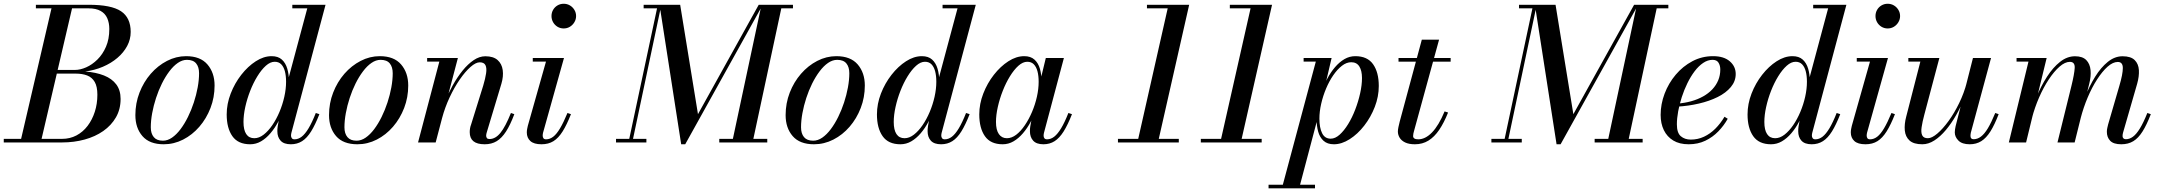

<svg xmlns="http://www.w3.org/2000/svg" viewBox="-66 -776 11766 1046"><path d="M-45.5 0V-19.5H49L214.5 -730.5H129.5V-750H417.5Q540.5 -750 593.2 -714.8Q646 -679.5 646 -602Q646 -561.5 626.8 -525.5Q607.5 -489.5 573.5 -460.5Q539.5 -431.5 494.2 -412.2Q449 -393 398 -386.5Q457 -382 500.5 -364.8Q544 -347.5 567.5 -316Q591 -284.5 591 -237Q591 -181 565.8 -137Q540.5 -93 496.5 -62.2Q452.5 -31.5 395 -15.8Q337.5 0 272.5 0ZM160.5 -19.5H272.5Q315 -19.5 350.5 -38.2Q386 -57 411.2 -90.2Q436.5 -123.5 450.5 -167Q464.5 -210.5 464.5 -260Q464.5 -304.5 450 -329.5Q435.5 -354.5 409 -364.8Q382.5 -375 346 -375H224.5L229 -395H342.5Q371 -395 403.5 -409.2Q436 -423.5 464.8 -451.8Q493.5 -480 511.5 -521.5Q529.5 -563 529.5 -618Q529.5 -651.5 518.2 -677Q507 -702.5 482 -716.5Q457 -730.5 417 -730.5H326.5Z M826 10Q748.5 10 710 -34.5Q671.5 -79 671.5 -149Q671.5 -213.5 694 -271.5Q716.5 -329.5 755.2 -374Q794 -418.5 843.8 -444.2Q893.5 -470 948 -470Q1025.5 -470 1064.2 -424.8Q1103 -379.5 1103 -310Q1103 -245.5 1080.8 -187.8Q1058.5 -130 1020 -85.5Q981.5 -41 931.5 -15.5Q881.5 10 826 10ZM821.5 -9.5Q847 -9.5 871.2 -26.2Q895.5 -43 917.5 -72.2Q939.5 -101.5 958 -139Q976.5 -176.5 990 -217.8Q1003.5 -259 1011 -300Q1018.5 -341 1018.5 -377Q1018.5 -411 1002.5 -430.5Q986.5 -450 952.5 -450Q927 -450 902.8 -433.2Q878.5 -416.5 856.5 -387.2Q834.5 -358 816 -320.8Q797.5 -283.5 784 -242Q770.5 -200.5 763 -159.5Q755.5 -118.5 755.5 -82.5Q755.5 -48.5 771.8 -29Q788 -9.5 821.5 -9.5Z M1518.5 10Q1480.5 10 1462.8 -9.5Q1445 -29 1445 -61Q1445 -65.5 1445.2 -73Q1445.5 -80.5 1447 -88.5L1461.5 -168L1494 -250.5L1495.5 -311L1608 -730.5H1526.5V-750H1707.5L1521.5 -52.5Q1519.5 -45 1519.5 -36.5Q1519.5 -29.5 1523.8 -23.2Q1528 -17 1538.5 -17Q1559 -17 1577.5 -31.2Q1596 -45.5 1615 -77Q1634 -108.5 1654.5 -160.5L1674 -154Q1651.5 -96.5 1629 -60.2Q1606.5 -24 1579.8 -7Q1553 10 1518.5 10ZM1297 10Q1231 10 1200 -34Q1169 -78 1169 -152.5Q1169 -210 1190.8 -266.2Q1212.5 -322.5 1248.5 -368.5Q1284.5 -414.5 1327.5 -442.2Q1370.5 -470 1414 -470Q1449 -470 1469.5 -451.5Q1490 -433 1499.2 -401.5Q1508.5 -370 1508.5 -331Q1508.5 -299 1501.5 -261.5Q1494.5 -224 1481.2 -185.8Q1468 -147.5 1449.5 -112.5Q1431 -77.5 1407.2 -49.8Q1383.5 -22 1356 -6Q1328.5 10 1297 10ZM1319.5 -23Q1345.5 -23 1370.5 -42.5Q1395.5 -62 1417.5 -94Q1439.5 -126 1456.5 -166.2Q1473.5 -206.5 1483 -249Q1492.5 -291.5 1492.5 -330.5Q1492.5 -363.5 1486 -387.8Q1479.5 -412 1466 -425.8Q1452.5 -439.5 1430.5 -439.5Q1406.5 -439.5 1382.2 -417.8Q1358 -396 1336 -360.2Q1314 -324.5 1297 -281Q1280 -237.5 1270.2 -193.2Q1260.5 -149 1260.5 -111.5Q1260.5 -68 1275.5 -45.5Q1290.5 -23 1319.5 -23Z M1881 10Q1803.5 10 1765 -34.5Q1726.5 -79 1726.5 -149Q1726.5 -213.5 1749 -271.5Q1771.5 -329.5 1810.2 -374Q1849 -418.5 1898.8 -444.2Q1948.5 -470 2003 -470Q2080.5 -470 2119.2 -424.8Q2158 -379.5 2158 -310Q2158 -245.5 2135.8 -187.8Q2113.5 -130 2075 -85.5Q2036.5 -41 1986.5 -15.5Q1936.5 10 1881 10ZM1876.5 -9.5Q1902 -9.5 1926.2 -26.2Q1950.5 -43 1972.5 -72.2Q1994.5 -101.5 2013 -139Q2031.5 -176.5 2045 -217.8Q2058.5 -259 2066 -300Q2073.5 -341 2073.5 -377Q2073.5 -411 2057.5 -430.5Q2041.5 -450 2007.5 -450Q1982 -450 1957.8 -433.2Q1933.5 -416.5 1911.5 -387.2Q1889.5 -358 1871 -320.8Q1852.5 -283.5 1839 -242Q1825.5 -200.5 1818 -159.5Q1810.5 -118.5 1810.5 -82.5Q1810.5 -48.5 1826.8 -29Q1843 -9.5 1876.5 -9.5Z M2574.5 10Q2533.5 10 2513.2 -6.5Q2493 -23 2493 -56Q2493 -67 2495 -78Q2497 -89 2500 -96L2566.5 -309.5Q2578 -348 2582.2 -376.5Q2586.5 -405 2578.8 -420.8Q2571 -436.5 2547.5 -436.5Q2526 -436.5 2497.2 -411.2Q2468.5 -386 2438.8 -343Q2409 -300 2383.5 -245.5Q2358 -191 2342.5 -133H2328.5Q2339.5 -175 2358 -221.5Q2376.5 -268 2401 -312Q2425.5 -356 2454.5 -391.8Q2483.5 -427.5 2514.8 -448.5Q2546 -469.5 2578 -469.5Q2621.5 -469.5 2644.8 -449Q2668 -428.5 2672.8 -394.2Q2677.5 -360 2665.5 -319.5L2586 -55.5Q2584.5 -51 2583.5 -46Q2582.5 -41 2582.5 -37Q2582.5 -29.5 2586.5 -24Q2590.5 -18.5 2600.5 -18.5Q2633 -18.5 2660.2 -52Q2687.5 -85.5 2717.5 -160.5L2736 -154Q2714 -95.5 2690.8 -59.5Q2667.5 -23.5 2639.8 -6.8Q2612 10 2574.5 10ZM2211.5 0 2327.5 -440.5H2261V-460H2428.5L2307.5 0Z M2884 10Q2842.5 10 2823.2 -7.8Q2804 -25.5 2804 -54.5Q2804 -64 2805.8 -73Q2807.5 -82 2809.5 -90.5L2908.5 -440.5H2836.5V-460H3006.5L2892.5 -53Q2891.5 -49 2891 -44.8Q2890.5 -40.5 2890.5 -37Q2890.5 -29 2894.5 -23Q2898.5 -17 2909 -17Q2929.5 -17 2948 -31.2Q2966.5 -45.5 2985.2 -77Q3004 -108.5 3025.5 -160.5L3044.5 -154Q3022 -96.5 2999.2 -60.2Q2976.5 -24 2949.2 -7Q2922 10 2884 10ZM3005 -621Q2986.5 -621 2971.2 -630.2Q2956 -639.5 2947.2 -655Q2938.5 -670.5 2938.5 -688.5Q2938.5 -707 2947.2 -722.2Q2956 -737.5 2971.2 -746.5Q2986.5 -755.5 3005 -755.5Q3023.5 -755.5 3038.8 -746.5Q3054 -737.5 3063.2 -722.2Q3072.5 -707 3072.5 -688.5Q3072.5 -670.5 3063.2 -655Q3054 -639.5 3038.8 -630.2Q3023.5 -621 3005 -621Z M3645 10 3527 -750H3639.5L3736.5 -154L4067.5 -750H4089.5L3667 10ZM3290 0V-19.5H3455.5V0ZM3358 0 3513.5 -730.5H3440.5V-750H3537L3378.5 0ZM3852.5 0V-19.5H4114V0ZM3922.5 0 4082.5 -750H4254V-730.5H4190.5L4034 0Z M4368.5 10Q4291 10 4252.5 -34.5Q4214 -79 4214 -149Q4214 -213.5 4236.5 -271.5Q4259 -329.5 4297.8 -374Q4336.5 -418.5 4386.2 -444.2Q4436 -470 4490.5 -470Q4568 -470 4606.8 -424.8Q4645.5 -379.5 4645.5 -310Q4645.5 -245.5 4623.2 -187.8Q4601 -130 4562.5 -85.5Q4524 -41 4474 -15.5Q4424 10 4368.5 10ZM4364 -9.5Q4389.5 -9.5 4413.8 -26.2Q4438 -43 4460 -72.2Q4482 -101.5 4500.5 -139Q4519 -176.5 4532.5 -217.8Q4546 -259 4553.5 -300Q4561 -341 4561 -377Q4561 -411 4545 -430.5Q4529 -450 4495 -450Q4469.5 -450 4445.2 -433.2Q4421 -416.5 4399 -387.2Q4377 -358 4358.5 -320.8Q4340 -283.5 4326.5 -242Q4313 -200.5 4305.5 -159.5Q4298 -118.5 4298 -82.5Q4298 -48.5 4314.2 -29Q4330.5 -9.5 4364 -9.5Z M5061 10Q5023 10 5005.2 -9.5Q4987.5 -29 4987.5 -61Q4987.5 -65.5 4987.8 -73Q4988 -80.5 4989.5 -88.5L5004 -168L5036.5 -250.5L5038 -311L5150.5 -730.5H5069V-750H5250L5064 -52.5Q5062 -45 5062 -36.5Q5062 -29.5 5066.2 -23.2Q5070.5 -17 5081 -17Q5101.5 -17 5120 -31.2Q5138.5 -45.5 5157.5 -77Q5176.5 -108.5 5197 -160.5L5216.5 -154Q5194 -96.5 5171.5 -60.2Q5149 -24 5122.2 -7Q5095.5 10 5061 10ZM4839.5 10Q4773.5 10 4742.5 -34Q4711.5 -78 4711.5 -152.5Q4711.5 -210 4733.2 -266.2Q4755 -322.5 4791 -368.5Q4827 -414.5 4870 -442.2Q4913 -470 4956.5 -470Q4991.5 -470 5012 -451.5Q5032.5 -433 5041.8 -401.5Q5051 -370 5051 -331Q5051 -299 5044 -261.5Q5037 -224 5023.8 -185.8Q5010.5 -147.5 4992 -112.5Q4973.5 -77.5 4949.8 -49.8Q4926 -22 4898.5 -6Q4871 10 4839.5 10ZM4862 -23Q4888 -23 4913 -42.5Q4938 -62 4960 -94Q4982 -126 4999 -166.2Q5016 -206.5 5025.5 -249Q5035 -291.5 5035 -330.5Q5035 -363.5 5028.5 -387.8Q5022 -412 5008.5 -425.8Q4995 -439.5 4973 -439.5Q4949 -439.5 4924.8 -417.8Q4900.5 -396 4878.5 -360.2Q4856.5 -324.5 4839.5 -281Q4822.5 -237.5 4812.8 -193.2Q4803 -149 4803 -111.5Q4803 -68 4818 -45.5Q4833 -23 4862 -23Z M5396.5 10Q5330.5 10 5299.8 -34Q5269 -78 5269 -152.5Q5269 -210 5290.8 -266.2Q5312.5 -322.5 5348.5 -368.5Q5384.5 -414.5 5427.5 -442.2Q5470.5 -470 5514 -470Q5549 -470 5569.8 -451.2Q5590.5 -432.5 5599.5 -400.8Q5608.5 -369 5608.5 -331Q5608.5 -299 5601.5 -261.5Q5594.5 -224 5581.2 -185.8Q5568 -147.5 5549.2 -112.5Q5530.5 -77.5 5506.8 -49.8Q5483 -22 5455.5 -6Q5428 10 5396.5 10ZM5419.5 -23Q5445.5 -23 5470.5 -42.2Q5495.5 -61.5 5517.5 -94Q5539.5 -126.5 5556.5 -166.5Q5573.5 -206.5 5583 -249Q5592.5 -291.5 5592.5 -330.5Q5592.5 -363.5 5586 -387.8Q5579.5 -412 5566 -425.8Q5552.5 -439.5 5530.5 -439.5Q5506.5 -439.5 5482.2 -417.8Q5458 -396 5436 -360.2Q5414 -324.5 5397 -281.2Q5380 -238 5370 -193.5Q5360 -149 5360 -111.5Q5360 -68 5375.8 -45.5Q5391.5 -23 5419.5 -23ZM5618.5 10Q5580.5 10 5562.8 -9.5Q5545 -29 5545 -61Q5545 -70 5545.5 -76.8Q5546 -83.5 5547 -88.5L5561.5 -168L5587 -246L5601.5 -336L5631.5 -460H5730L5621.5 -52.5Q5619.5 -44.5 5619.5 -36.5Q5619.5 -28.5 5623.8 -22.8Q5628 -17 5638.5 -17Q5659 -17 5677.5 -31.5Q5696 -46 5715 -77.2Q5734 -108.5 5754.5 -160.5L5774 -154Q5751.5 -96.5 5728.8 -60.2Q5706 -24 5679.5 -7Q5653 10 5618.5 10Z M6130.5 0 6295.5 -730.5H6182.5V-750H6412.5L6242.5 0ZM6024.5 0V-19.5H6356V0Z M6582 0 6747 -730.5H6634V-750H6864L6694 0ZM6476 0V-19.5H6807.5V0Z M6917.5 250 7102.5 -440.5H7036V-460H7188.5L7148.5 -289.5L7125.5 -209.5L7120 -160.5L7011.5 250ZM6845 250V230.5H7098V250ZM7183.5 -20.5Q7208 -20.5 7232.2 -42.2Q7256.5 -64 7278.5 -99.8Q7300.5 -135.5 7317.2 -179.2Q7334 -223 7344 -267.8Q7354 -312.5 7354 -351Q7354 -391 7339.5 -414Q7325 -437 7295.5 -437Q7269.5 -437 7244.5 -417.5Q7219.5 -398 7197.5 -366Q7175.5 -334 7158.5 -293.8Q7141.5 -253.5 7131.8 -211Q7122 -168.5 7122 -129.5Q7122 -80 7136.8 -50.2Q7151.5 -20.5 7183.5 -20.5ZM7201 10Q7165.5 10 7144.8 -8.8Q7124 -27.5 7115.2 -59.2Q7106.5 -91 7106.5 -129Q7106.5 -161 7113.2 -198.5Q7120 -236 7133.2 -274.2Q7146.5 -312.5 7165 -347.5Q7183.5 -382.5 7207.2 -410.2Q7231 -438 7258.5 -454Q7286 -470 7317.5 -470Q7383.5 -470 7414.5 -426Q7445.5 -382 7445.5 -307.5Q7445.5 -250 7423.8 -193.8Q7402 -137.5 7366.2 -91.5Q7330.5 -45.5 7287 -17.8Q7243.5 10 7201 10Z M7642.5 10Q7609.5 10 7589 0Q7568.5 -10 7559 -26Q7549.5 -42 7549.5 -59.5Q7549.5 -68.5 7552.5 -83.5Q7555.5 -98.5 7559.5 -113.5L7680 -560H7774L7637 -60.5Q7635.5 -55 7634 -48.5Q7632.5 -42 7632.5 -35Q7632.5 -17 7660.5 -17Q7679.5 -17 7698.2 -26.2Q7717 -35.5 7735.2 -54.2Q7753.5 -73 7770.8 -101.8Q7788 -130.5 7804 -169L7823 -163Q7801 -107.5 7774.8 -68.8Q7748.5 -30 7716 -10Q7683.5 10 7642.5 10ZM7553 -440V-460H7837V-440Z M8414 10 8296 -750H8408.5L8505.5 -154L8836.5 -750H8858.5L8436 10ZM8059 0V-19.5H8224.5V0ZM8127 0 8282.5 -730.5H8209.5V-750H8306L8147.5 0ZM8621.5 0V-19.5H8883V0ZM8691.5 0 8851.5 -750H9023V-730.5H8959.5L8803 0Z M9133.5 10Q9083.5 10 9049.8 -10.5Q9016 -31 8998.5 -67Q8981 -103 8981 -150Q8981 -208.5 9002.5 -265.5Q9024 -322.5 9063 -368.8Q9102 -415 9154 -442.5Q9206 -470 9266.5 -470Q9325.5 -470 9357.8 -442Q9390 -414 9390 -373Q9390 -333.5 9363.5 -301.8Q9337 -270 9291.8 -247.5Q9246.5 -225 9189.5 -211.8Q9132.5 -198.5 9071 -195V-211.5Q9112 -214.5 9147.8 -224.5Q9183.5 -234.5 9212.5 -250.8Q9241.5 -267 9262.5 -289.2Q9283.5 -311.5 9294.8 -338.8Q9306 -366 9306 -397.5Q9306 -418.5 9296.5 -434.2Q9287 -450 9264 -450Q9237.5 -450 9212.8 -433.2Q9188 -416.5 9166.2 -387.8Q9144.5 -359 9126.8 -322.8Q9109 -286.5 9096.2 -247Q9083.5 -207.5 9076.5 -169.2Q9069.5 -131 9069.5 -98.5Q9069.5 -52 9091 -33.8Q9112.5 -15.5 9145.5 -15.5Q9183.5 -15.5 9217.2 -31.2Q9251 -47 9279 -75Q9307 -103 9329 -140L9346.5 -129Q9326 -92 9295.2 -60.2Q9264.5 -28.5 9224.2 -9.2Q9184 10 9133.5 10Z M9804 10Q9766 10 9748.2 -9.5Q9730.5 -29 9730.5 -61Q9730.5 -65.5 9730.8 -73Q9731 -80.5 9732.5 -88.5L9747 -168L9779.5 -250.5L9781 -311L9893.5 -730.5H9812V-750H9993L9807 -52.5Q9805 -45 9805 -36.5Q9805 -29.5 9809.2 -23.2Q9813.5 -17 9824 -17Q9844.5 -17 9863 -31.2Q9881.5 -45.5 9900.5 -77Q9919.5 -108.5 9940 -160.5L9959.5 -154Q9937 -96.5 9914.5 -60.2Q9892 -24 9865.2 -7Q9838.5 10 9804 10ZM9582.5 10Q9516.5 10 9485.5 -34Q9454.5 -78 9454.5 -152.5Q9454.5 -210 9476.2 -266.2Q9498 -322.5 9534 -368.5Q9570 -414.5 9613 -442.2Q9656 -470 9699.5 -470Q9734.5 -470 9755 -451.5Q9775.5 -433 9784.8 -401.5Q9794 -370 9794 -331Q9794 -299 9787 -261.5Q9780 -224 9766.8 -185.8Q9753.5 -147.5 9735 -112.5Q9716.5 -77.5 9692.8 -49.8Q9669 -22 9641.5 -6Q9614 10 9582.5 10ZM9605 -23Q9631 -23 9656 -42.5Q9681 -62 9703 -94Q9725 -126 9742 -166.2Q9759 -206.5 9768.5 -249Q9778 -291.5 9778 -330.5Q9778 -363.5 9771.5 -387.8Q9765 -412 9751.5 -425.8Q9738 -439.5 9716 -439.5Q9692 -439.5 9667.8 -417.8Q9643.5 -396 9621.5 -360.2Q9599.5 -324.5 9582.5 -281Q9565.5 -237.5 9555.8 -193.2Q9546 -149 9546 -111.5Q9546 -68 9561 -45.5Q9576 -23 9605 -23Z M10097 10Q10055.5 10 10036.2 -7.8Q10017 -25.5 10017 -54.5Q10017 -64 10018.8 -73Q10020.5 -82 10022.5 -90.5L10121.5 -440.5H10049.5V-460H10219.5L10105.5 -53Q10104.5 -49 10104 -44.8Q10103.5 -40.5 10103.5 -37Q10103.5 -29 10107.5 -23Q10111.5 -17 10122 -17Q10142.5 -17 10161 -31.2Q10179.5 -45.5 10198.2 -77Q10217 -108.5 10238.5 -160.5L10257.5 -154Q10235 -96.5 10212.2 -60.2Q10189.5 -24 10162.2 -7Q10135 10 10097 10ZM10218 -621Q10199.5 -621 10184.2 -630.2Q10169 -639.5 10160.2 -655Q10151.5 -670.5 10151.5 -688.5Q10151.5 -707 10160.2 -722.2Q10169 -737.5 10184.2 -746.5Q10199.5 -755.5 10218 -755.5Q10236.5 -755.5 10251.8 -746.5Q10267 -737.5 10276.2 -722.2Q10285.5 -707 10285.5 -688.5Q10285.5 -670.5 10276.2 -655Q10267 -639.5 10251.8 -630.2Q10236.5 -621 10218 -621Z M10406.5 10Q10359.5 10 10337 -10.5Q10314.5 -31 10311.2 -65.2Q10308 -99.5 10319 -141L10396 -440.5H10330.5V-460H10499.5L10417.5 -151Q10407 -112 10402.8 -83.2Q10398.5 -54.5 10406 -38.8Q10413.5 -23 10437 -23Q10458.5 -23 10488.5 -48.5Q10518.5 -74 10549.8 -117Q10581 -160 10607.5 -214.5Q10634 -269 10649 -327H10664Q10653.5 -285 10634.5 -238.5Q10615.5 -192 10590.2 -147.8Q10565 -103.5 10535 -67.8Q10505 -32 10472.5 -11Q10440 10 10406.5 10ZM10665 10Q10623.5 10 10603.5 -10Q10583.5 -30 10583.5 -55Q10583.5 -61.5 10584.8 -71Q10586 -80.5 10588 -88.5L10682.5 -460H10781L10671 -53.5Q10670 -49 10669.5 -44.2Q10669 -39.5 10669 -35.5Q10669 -17.5 10686 -17.5Q10707 -17.5 10726 -31.8Q10745 -46 10763.8 -77.2Q10782.5 -108.5 10804 -160.5L10822.5 -154Q10800.5 -96.5 10777.8 -60.2Q10755 -24 10727.8 -7Q10700.5 10 10665 10Z M11490.5 10Q11448.5 10 11430.2 -9Q11412 -28 11412 -58Q11412 -69 11414.5 -79.5Q11417 -90 11419 -98.5L11480 -308Q11499 -372 11499 -405.2Q11499 -438.5 11471.5 -438.5Q11445 -438.5 11416 -412.8Q11387 -387 11358.8 -343.2Q11330.5 -299.5 11307.5 -245Q11284.5 -190.5 11269.5 -133H11256Q11270.5 -190 11294 -249.2Q11317.5 -308.5 11348.5 -358.5Q11379.5 -408.5 11417.2 -439Q11455 -469.5 11497.5 -469.5Q11542.5 -469.5 11563.5 -448.8Q11584.5 -428 11586.5 -394Q11588.5 -360 11577 -319.5L11500.5 -54.5Q11499 -49.5 11498.2 -44.2Q11497.5 -39 11497.5 -34.5Q11497.5 -27 11502.2 -22.2Q11507 -17.5 11515.5 -17.5Q11535.5 -17.5 11554.2 -31.2Q11573 -45 11592.2 -76.5Q11611.5 -108 11632.5 -160.5L11651.5 -154Q11629 -95.5 11606.2 -59.5Q11583.5 -23.5 11556 -6.8Q11528.5 10 11490.5 10ZM10878 0 10985 -440.5H10920V-460H11084L10972 0ZM11143 0 11219 -308Q11235 -373 11236.8 -406Q11238.5 -439 11210.5 -439Q11184 -439 11154.2 -413Q11124.5 -387 11095.5 -343.2Q11066.5 -299.5 11042.8 -245Q11019 -190.5 11004 -133H10990.5Q11005 -190 11029.5 -249.2Q11054 -308.5 11086.2 -358.5Q11118.5 -408.5 11157 -439Q11195.5 -469.5 11238.5 -469.5Q11279.5 -469.5 11299.8 -448.8Q11320 -428 11323.2 -394Q11326.5 -360 11316 -319.5L11236.5 0Z"/></svg>

Font: Bodoni Moda 11pt Medium
Style: Italic
Weight: 500
Italic angle: -13°
Designer: Owen Earl
Foundry: indestructible type
Version: Version 2.004